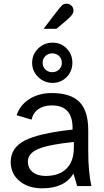

<svg xmlns="http://www.w3.org/2000/svg" viewBox="-20 -1008 566 1040"><path d="M340 -988Q356 -988 367 -977.5Q378 -967 378 -950Q378 -936 363.5 -920Q349 -904 306 -869Q291 -857 286 -852H216Q300 -963 312 -975Q322 -988 340 -988ZM226 -704.5Q211 -690 211 -668Q211 -646 226 -631.5Q241 -617 263 -617Q285 -617 300 -631.5Q315 -646 315 -668Q315 -690 300 -704.5Q285 -719 263 -719Q241 -719 226 -704.5ZM265 -559Q219 -559 186.5 -591Q154 -623 154 -668Q154 -713 186.5 -745Q219 -777 265 -777Q310 -777 341 -745.5Q372 -714 372 -668Q372 -622 341 -590.5Q310 -559 265 -559ZM131 -133Q131 -97 157 -76Q183 -55 227 -55Q300 -55 340 -94.5Q380 -134 380 -208V-239Q243 -225 187 -201Q131 -177 131 -133ZM378 -68Q330 12 209 12Q133 12 85.5 -27.5Q38 -67 38 -131Q38 -207 113.5 -246.5Q189 -286 373 -306V-315Q373 -437 261 -437Q217 -437 188 -417Q159 -397 151 -360L70 -384Q89 -440 140 -472Q191 -504 260 -504Q363 -504 410.5 -455.5Q458 -407 458 -303V-187Q458 -79 475 0H398Z"/></svg>

Font: Atkinson Hyperlegible Pro
Style: Regular
Weight: 400
Designer: Elliott Scott, Megan Eiswerth, Linus Boman, Theodore Petrosky, Jacob Perez
Foundry: Braille Institute
Version: Version 1.5.1